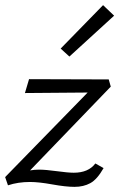

<svg xmlns="http://www.w3.org/2000/svg" viewBox="-20 -716 464 747"><path d="M424 -655 250 -496 216 -527 381 -696ZM403 -407 411 -379 97 -53Q114 -56 132 -56Q157 -56 201 -50Q245 -44 267 -44Q324 -44 351 -80L383 -62Q358 -18 331.5 -3.5Q305 11 270 11Q236 11 183.5 1.5Q131 -8 97 -8Q50 -8 11 5L0 -27L321 -356L77 -354L93 -408Z"/></svg>

Font: EauTestInfant
Style: Italic
Weight: 400
Italic angle: -12°
Designer: Christian Thalmann (Catharsis Fonts)
Version: Version 0.001;PS 000.001;hotconv 1.0.88;makeotf.lib2.5.64775